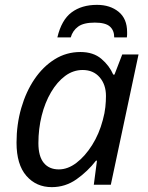

<svg xmlns="http://www.w3.org/2000/svg" viewBox="-20 -760 608 790"><path d="M193 10Q129 10 88.5 -36.5Q48 -83 48 -173Q48 -248 67.5 -315.5Q87 -383 122 -434.5Q157 -486 205 -516Q253 -546 311 -546Q364 -546 397 -518Q430 -490 446 -453H451L483 -536H550L436 0H366L379 -99H375Q341 -55 295 -22.5Q249 10 193 10ZM222 -63Q259 -63 294.5 -90Q330 -117 359 -163Q388 -209 403 -266Q411 -295 413.5 -319.5Q416 -344 416 -365Q416 -412 390 -442Q364 -472 320 -472Q281 -472 248 -447.5Q215 -423 190 -380.5Q165 -338 151.5 -284Q138 -230 138 -171Q138 -117 160 -90Q182 -63 222 -63ZM216 -606Q233 -678 274.5 -709Q316 -740 379 -740Q433 -740 468 -711.5Q503 -683 503 -628Q503 -623 503 -617.5Q503 -612 502 -606H450Q450 -635 432 -651Q414 -667 370 -667Q324 -667 301.5 -650.5Q279 -634 271 -606Z"/></svg>

Font: Noto Sans
Style: Italic
Weight: 400
Italic angle: -12°
Designer: Monotype Design Team
Foundry: Monotype Imaging Inc.
Version: Version 2.013; ttfautohint (v1.8.4.7-5d5b)